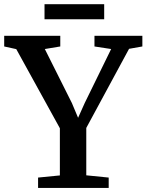

<svg xmlns="http://www.w3.org/2000/svg" viewBox="-36 -918 715 938"><path d="M256.5 -61V-291.5L43.5 -678L-15.5 -691V-743H258.5V-691L183 -678.5L315 -415L345.5 -342.5L378 -415L507 -678.5L425.5 -691V-743H659.5V-691L594.5 -679.5L385.5 -293V-61.5L495 -50.5V0H150V-50.5ZM473 -897.5V-824H181.5V-897.5Z"/></svg>

Font: Merriweather 28pt SemiBold
Style: Regular
Weight: 600
Version: Version 2.100